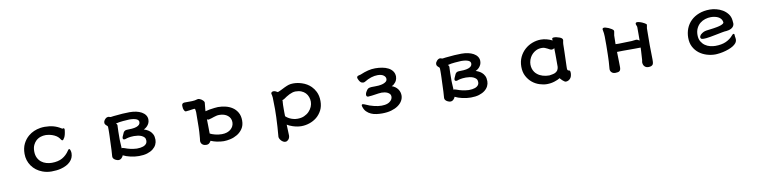

<svg xmlns="http://www.w3.org/2000/svg" viewBox="-14 -1288 9028 2279"><g transform="rotate(-10 4500.0 -149.0)"><path d="M723.6 -423.8Q727.5 -424.8 729.5 -424.8Q733.9 -424.8 736.6 -422.4Q739.3 -419.9 740 -415.5Q740.7 -411.1 741.7 -405.3Q734.9 -341.3 719.7 -314.5Q709.5 -296.4 704.1 -291Q698.7 -285.6 694.3 -285.6Q685.5 -285.6 677.2 -297.9Q670.4 -307.6 666.5 -313.5Q652.3 -332 632.8 -344.7Q585.9 -374.5 523.9 -380.4Q513.2 -381.3 503.9 -381.3Q476.6 -381.3 447.8 -372.6Q412.1 -361.3 386.2 -335.4Q368.7 -317.9 356 -292Q340.3 -260.3 340.3 -214.8Q340.3 -169.4 356.4 -136.7Q372.6 -104 398.4 -83.7Q424.3 -63.5 457.3 -54Q490.2 -44.4 523.4 -44.4Q600.1 -44.4 650.6 -73Q701.2 -101.6 735.8 -154.3Q742.2 -165 748 -168Q750 -169.4 753.4 -169.4Q758.3 -169.4 762.2 -163.6Q765.1 -159.2 767.6 -149.9Q772.9 -133.8 772.9 -117.2Q772.9 -58.6 730.5 -16.1Q689.9 24.4 616.2 43.5Q565.9 56.2 502.9 56.2Q446.3 56.2 395 37.1Q313.5 6.8 267.1 -59.6Q222.2 -124.5 222.2 -205.1Q222.2 -274.9 248 -326.7Q273.9 -378.4 315.4 -412.6Q375 -462.4 460.4 -476.1Q486.3 -480 512.7 -480Q572.3 -480 619.9 -466.6Q667.5 -453.1 708 -426.3H708.5Q714.8 -421.4 717.8 -421.4Q718.8 -421.4 720.5 -421.9Q722.2 -422.4 722.7 -422.9Z M1250 -358.9Q1247.1 -362.3 1243.2 -365.2Q1231.4 -374 1225.6 -383.3Q1223.1 -386.2 1220.9 -390.9Q1218.8 -395.5 1218.8 -401.1Q1218.8 -406.7 1219.2 -410.6Q1219.2 -418.5 1225.1 -429.2Q1237.8 -451.7 1258.8 -461.9Q1267.6 -465.8 1275.4 -465.8Q1282.7 -465.8 1290 -462.9Q1293 -461.4 1295.4 -460Q1297.9 -458.5 1306.6 -458.5Q1310.1 -459 1322 -460.7Q1334 -462.4 1341.8 -463.4Q1378.9 -467.8 1450.2 -473.1Q1491.2 -476.1 1534.2 -476.1Q1622.6 -476.1 1679.2 -444.8Q1708 -428.7 1724.1 -405.3Q1740.7 -381.3 1740.7 -351.6Q1740.7 -327.1 1731.9 -308.1Q1714.8 -272.5 1682.1 -252.9Q1673.8 -248.5 1666.5 -245.1Q1680.2 -240.2 1694.8 -233.9Q1717.8 -224.1 1736.8 -207.5Q1756.3 -190.9 1769 -165.5Q1781.7 -140.1 1781.7 -100.6Q1781.7 -70.8 1768.1 -42.5Q1754.4 -14.2 1726.1 8.1Q1697.8 30.3 1655.3 43.5Q1613.3 56.2 1556.6 56.2Q1508.3 56.2 1455.1 44.4Q1401.4 32.2 1366.7 13.7Q1361.3 30.8 1347.2 44.4Q1331.1 61 1309.6 61Q1299.8 61 1288.1 56.6Q1260.7 47.4 1248 28.8Q1241.7 19.5 1241.7 8.8Q1241.7 7.3 1241.7 5.9V2Q1241.7 -6.8 1246.6 -70.8Q1249.5 -153.3 1251 -188.5Q1252.4 -223.6 1252.9 -236.8Q1253.4 -250 1253.7 -262.5Q1253.9 -274.9 1254.2 -286.4Q1254.4 -297.9 1254.4 -315.9Q1254.4 -334 1253.9 -344.5Q1253.4 -355 1250 -358.9ZM1402.3 -66.4Q1436 -53.2 1471.2 -45.4Q1506.3 -37.6 1546.9 -35.6Q1638.7 -35.6 1665.5 -78.1Q1673.3 -90.8 1673.3 -109.9Q1673.3 -134.3 1660.2 -149.4Q1647 -163.6 1627.4 -172.4Q1607.9 -181.2 1583.5 -184.6Q1559.1 -188 1538.1 -188Q1517.1 -188 1500.5 -186Q1473.6 -183.1 1451.7 -177.2Q1447.8 -176.8 1440.4 -173.3Q1429.2 -168.9 1420.4 -168.9Q1406.2 -168.9 1402.3 -179.2Q1400.9 -183.6 1400.9 -189Q1400.9 -194.3 1404.3 -203.1Q1418 -237.3 1426.3 -252.4Q1435.5 -267.6 1450.2 -272.9Q1462.4 -276.9 1491.2 -276.9Q1570.3 -276.9 1604.5 -298.3Q1612.8 -303.7 1619.1 -310.1Q1630.4 -322.3 1630.4 -340.8Q1630.4 -365.7 1602.1 -377.9Q1571.3 -391.1 1516.6 -391.1Q1483.9 -389.2 1440.9 -386Q1397.9 -382.8 1353 -371.6Q1357.4 -367.7 1361.8 -363.3Q1367.7 -356.9 1367.7 -343.8Q1367.7 -338.9 1366.7 -333.5Q1363.8 -288.1 1363.8 -177.7Q1363.8 -166 1364.7 -150.4Q1368.2 -96.2 1368.4 -84.2Q1368.7 -72.3 1368.7 -70.3Q1373 -72.8 1378.9 -72.8Q1384.8 -72.8 1402.3 -66.4Z M2312 -156.2Q2314 -261.7 2314 -339.8Q2313 -356 2310.1 -371.1Q2309.1 -377 2306.4 -379.6Q2303.7 -382.3 2299.3 -382.3Q2278.8 -380.4 2260 -377.2Q2241.2 -374 2236.3 -373.5Q2209.5 -369.6 2196.3 -369.6Q2187.5 -369.6 2181.6 -377.4Q2176.8 -383.8 2172.6 -393.3Q2168.5 -402.8 2167 -411.1Q2164.6 -426.3 2164.6 -441.4Q2164.6 -465.8 2182.1 -472.7Q2190.4 -476.1 2201.2 -476.1H2222.7Q2252.9 -476.1 2288.6 -476.6Q2323.2 -477.1 2354 -487.3Q2358.4 -488.8 2364.7 -488.8Q2371.1 -488.8 2380.9 -485.4Q2402.3 -477.5 2419.4 -460.9Q2434.6 -445.8 2434.6 -434.6Q2427.7 -370.1 2426.8 -354.2Q2425.8 -338.4 2425.3 -330.6Q2471.7 -343.8 2536.6 -350.6Q2559.1 -353 2578.6 -354H2579.1Q2623.5 -354 2668.7 -343.5Q2713.9 -333 2750.5 -309.1Q2787.1 -285.2 2810.5 -245.6Q2834.5 -205.6 2834.5 -146.5Q2834.5 -88.4 2807.6 -48.8Q2781.2 -9.8 2742.2 13.7Q2703.1 37.1 2658.9 47.1Q2614.7 57.1 2578.1 57.1Q2541 57.1 2491.7 46.9Q2455.6 39.1 2422.9 24.9Q2417.5 36.6 2406.2 48.3Q2392.1 64 2367.2 64Q2346.2 64 2333 57.6Q2307.6 45.4 2301.8 19Q2300.3 12.2 2300.3 6.3Q2300.3 0 2301.8 -6.8Q2303.2 -13.7 2304.2 -25.9Q2312 -112.8 2312 -156.2ZM2576.2 -259.3Q2559.1 -259.3 2543.5 -255.4Q2526.9 -251.5 2511 -246.3Q2495.1 -241.2 2482.9 -236.8Q2463.4 -230 2447.3 -227.1Q2445.8 -226.6 2444.6 -226.6Q2443.4 -226.6 2441.4 -227.1Q2437.5 -227.5 2432.9 -229.5Q2428.2 -231.4 2425.3 -233.4Q2425.3 -230.5 2426.8 -155.8Q2428.2 -81.1 2428.2 -61.5Q2449.7 -49.3 2489.3 -39.1Q2528.8 -28.8 2570.3 -28.8Q2603.5 -28.8 2630.4 -37.6Q2663.6 -48.8 2685.1 -70.3Q2698.2 -83.5 2706.5 -100.1Q2717.3 -121.6 2717.3 -146.5Q2717.3 -196.8 2679 -228Q2640.6 -259.3 2576.2 -259.3Z M3259.8 -424.3Q3281.7 -424.3 3311 -405.3Q3338.9 -415.5 3361.6 -427.5Q3384.3 -439.5 3401.4 -447.5Q3418.5 -455.6 3429.9 -460Q3441.4 -464.4 3453.6 -468.3Q3477.5 -475.1 3507.8 -475.1Q3559.6 -475.1 3609.9 -458.5Q3674.3 -438 3718.8 -393.6Q3746.6 -365.7 3765.6 -328.1Q3790.5 -278.8 3790.5 -212.9Q3790.5 -149.9 3766.1 -102.5Q3741.2 -54.7 3702.6 -22.9Q3663.6 8.8 3615 25.1Q3566.4 41.5 3516.6 41.5Q3468.3 41.5 3414.1 23.9Q3390.6 16.6 3373.8 8.3Q3356.9 0 3346.7 -6.8L3351.1 110.8Q3351.6 117.2 3351.6 125.5Q3351.6 133.8 3349.6 143.1Q3344.7 162.6 3331.5 175.8Q3315.9 190.9 3297.9 190.9Q3283.7 190.9 3271.5 184.1Q3245.1 169.4 3231.4 142.1Q3225.1 129.4 3225.1 119.1V118.7Q3235.8 1.5 3240.2 -116.2Q3242.2 -172.4 3242.2 -211.4Q3242.2 -290 3239.7 -352.1Q3235.4 -388.7 3232.4 -394Q3231 -397 3231 -401.4Q3231 -409.7 3237.8 -416.5Q3246.1 -424.3 3259.8 -424.3ZM3347.2 -302.2Q3348.1 -296.9 3348.1 -289.1V-287.6L3347.7 -287.1Q3347.2 -282.7 3346.2 -268.6Q3345.2 -254.4 3344.7 -244.6Q3344.2 -224.6 3344.2 -197.3V-155.8Q3344.2 -132.8 3345.2 -108.4Q3350.6 -102.5 3359.9 -95.7Q3391.1 -71.3 3435.5 -59.6Q3458.5 -53.2 3486.3 -53.2Q3532.2 -53.2 3566.4 -68.4Q3602.5 -84.5 3626.7 -109.6Q3650.9 -134.8 3663.6 -165Q3676.3 -195.3 3676.3 -225.1Q3676.3 -254.9 3666.5 -282.2Q3645.5 -340.3 3587.4 -364.3Q3557.6 -376.5 3517.6 -376.5Q3498 -376.5 3478 -370.1Q3443.4 -359.4 3404.3 -334.5Q3387.7 -323.7 3374 -314Q3362.3 -305.7 3347.2 -302.2Z M4376.5 -262.7Q4390.6 -270.5 4417 -271.5Q4434.6 -272 4458.7 -272Q4482.9 -272 4502.2 -273.7Q4521.5 -275.4 4533.2 -278.3Q4571.8 -286.1 4593.3 -304.7Q4606.9 -316.9 4606.9 -336.4Q4606.9 -361.3 4581.8 -379.6Q4556.6 -397.9 4509.8 -397.9Q4473.6 -397.9 4432.6 -385.3Q4392.1 -372.1 4351.6 -347.2Q4341.3 -340.8 4329.6 -340.8Q4320.8 -340.8 4311.5 -344.2Q4290 -352.1 4274.4 -388.2Q4267.6 -401.9 4267.6 -410.6Q4267.6 -413.1 4268.1 -415.5Q4271 -425.8 4279.8 -430.2Q4287.6 -434.1 4297.9 -435.5Q4307.1 -437 4314.5 -439.5Q4366.7 -461.9 4410.2 -472.4Q4453.6 -482.9 4496.6 -482.9Q4539.6 -482.9 4580.1 -475.6Q4621.1 -468.3 4652.3 -452.1Q4684.1 -436 4703.6 -409.2Q4723.1 -382.8 4724.1 -344.7Q4724.1 -334.5 4720.7 -318.4Q4718.3 -307.1 4714.1 -298.8Q4710 -290.5 4707 -285.9Q4704.1 -281.2 4701.7 -277.8Q4692.4 -265.6 4680.7 -255.6Q4668.9 -245.6 4653.8 -239.7Q4698.7 -224.6 4724.6 -189Q4738.3 -170.4 4744.1 -149.9Q4749.5 -129.4 4749.5 -112.3Q4749.5 -77.6 4731 -46.4Q4712.9 -15.6 4679.2 7.8Q4646 31.2 4597.4 45.2Q4548.8 59.1 4486.3 59.1Q4452.6 59.1 4418.9 54.7Q4384.3 50.3 4354.5 37.1Q4324.2 23.9 4300.8 0.2Q4277.3 -23.4 4266.1 -63Q4263.7 -70.8 4263.7 -75.7Q4263.7 -80.6 4265.1 -82.5Q4269 -89.4 4276.4 -89.4Q4282.2 -89.4 4293 -85.2Q4303.7 -81.1 4313 -77.1Q4351.1 -58.1 4407.2 -44.4Q4430.7 -38.6 4453.4 -35.6Q4476.1 -32.7 4496.1 -32.7Q4516.1 -32.7 4535.2 -35.6Q4573.2 -41.5 4595.7 -59.1Q4629.4 -84.5 4629.4 -119.1Q4629.4 -138.7 4618.7 -150.9Q4606.9 -163.6 4590.8 -171.4Q4574.7 -179.2 4555.7 -182.1Q4536.6 -185.1 4522.5 -185.1Q4506.3 -185.1 4485.1 -182.1Q4463.9 -179.2 4441.4 -175.8Q4418.9 -172.4 4402.3 -170.4Q4375.5 -166.5 4358.4 -166.5Q4347.7 -166.5 4341.8 -172.4Q4335.4 -178.7 4335.4 -191.4Q4335.4 -198.2 4337.9 -206.1Q4341.8 -219.2 4349.1 -230.5Q4361.3 -251.5 4371.6 -259.3Q4374 -261.2 4376.5 -262.7Z M5250 -358.9Q5247.1 -362.3 5243.2 -365.2Q5231.4 -374 5225.6 -383.3Q5223.1 -386.2 5220.9 -390.9Q5218.8 -395.5 5218.8 -401.1Q5218.8 -406.7 5219.2 -410.6Q5219.2 -418.5 5225.1 -429.2Q5237.8 -451.7 5258.8 -461.9Q5267.6 -465.8 5275.4 -465.8Q5282.7 -465.8 5290 -462.9Q5293 -461.4 5295.4 -460Q5297.9 -458.5 5306.6 -458.5Q5310.1 -459 5322 -460.7Q5334 -462.4 5341.8 -463.4Q5378.9 -467.8 5450.2 -473.1Q5491.2 -476.1 5534.2 -476.1Q5622.6 -476.1 5679.2 -444.8Q5708 -428.7 5724.1 -405.3Q5740.7 -381.3 5740.7 -351.6Q5740.7 -327.1 5731.9 -308.1Q5714.8 -272.5 5682.1 -252.9Q5673.8 -248.5 5666.5 -245.1Q5680.2 -240.2 5694.8 -233.9Q5717.8 -224.1 5736.8 -207.5Q5756.3 -190.9 5769 -165.5Q5781.7 -140.1 5781.7 -100.6Q5781.7 -70.8 5768.1 -42.5Q5754.4 -14.2 5726.1 8.1Q5697.8 30.3 5655.3 43.5Q5613.3 56.2 5556.6 56.2Q5508.3 56.2 5455.1 44.4Q5401.4 32.2 5366.7 13.7Q5361.3 30.8 5347.2 44.4Q5331.1 61 5309.6 61Q5299.8 61 5288.1 56.6Q5260.7 47.4 5248 28.8Q5241.7 19.5 5241.7 8.8Q5241.7 7.3 5241.7 5.9V2Q5241.7 -6.8 5246.6 -70.8Q5249.5 -153.3 5251 -188.5Q5252.4 -223.6 5252.9 -236.8Q5253.4 -250 5253.7 -262.5Q5253.9 -274.9 5254.2 -286.4Q5254.4 -297.9 5254.4 -315.9Q5254.4 -334 5253.9 -344.5Q5253.4 -355 5250 -358.9ZM5402.3 -66.4Q5436 -53.2 5471.2 -45.4Q5506.3 -37.6 5546.9 -35.6Q5638.7 -35.6 5665.5 -78.1Q5673.3 -90.8 5673.3 -109.9Q5673.3 -134.3 5660.2 -149.4Q5647 -163.6 5627.4 -172.4Q5607.9 -181.2 5583.5 -184.6Q5559.1 -188 5538.1 -188Q5517.1 -188 5500.5 -186Q5473.6 -183.1 5451.7 -177.2Q5447.8 -176.8 5440.4 -173.3Q5429.2 -168.9 5420.4 -168.9Q5406.2 -168.9 5402.3 -179.2Q5400.9 -183.6 5400.9 -189Q5400.9 -194.3 5404.3 -203.1Q5418 -237.3 5426.3 -252.4Q5435.5 -267.6 5450.2 -272.9Q5462.4 -276.9 5491.2 -276.9Q5570.3 -276.9 5604.5 -298.3Q5612.8 -303.7 5619.1 -310.1Q5630.4 -322.3 5630.4 -340.8Q5630.4 -365.7 5602.1 -377.9Q5571.3 -391.1 5516.6 -391.1Q5483.9 -389.2 5440.9 -386Q5397.9 -382.8 5353 -371.6Q5357.4 -367.7 5361.8 -363.3Q5367.7 -356.9 5367.7 -343.8Q5367.7 -338.9 5366.7 -333.5Q5363.8 -288.1 5363.8 -177.7Q5363.8 -166 5364.7 -150.4Q5368.2 -96.2 5368.4 -84.2Q5368.7 -72.3 5368.7 -70.3Q5373 -72.8 5378.9 -72.8Q5384.8 -72.8 5402.3 -66.4Z M6472.7 56.2Q6430.7 56.2 6384.8 41Q6338.4 26.4 6299.3 -5.1Q6260.3 -36.6 6234.4 -85Q6208.5 -133.3 6208.5 -199.2Q6208.5 -231.9 6214.8 -261.2Q6221.2 -290.5 6233.4 -316.4Q6258.3 -367.7 6298.6 -403.6Q6338.9 -439.5 6389.6 -458.3Q6440.4 -477.1 6491.2 -477.1Q6559.1 -477.1 6629.9 -442.4Q6629.9 -442.9 6629.6 -444.3Q6629.4 -445.8 6628.9 -447.5Q6628.4 -449.2 6628.4 -450.7Q6628.4 -452.6 6627.4 -456.5V-462.9Q6627.4 -475.6 6652.3 -475.6Q6660.6 -475.6 6674.8 -474.1Q6728.5 -461.9 6743.7 -446.3Q6752.4 -438 6752.4 -426.8Q6752.4 -415 6748.5 -403.8Q6745.6 -393.6 6745.6 -379.4Q6745.6 -346.7 6743.7 -288.1Q6738.8 -132.3 6738.3 -113.5Q6737.8 -94.7 6737.8 -85Q6737.8 -67.9 6745.6 -62.5Q6751.5 -58.6 6764.2 -56.6Q6771.5 -49.3 6772.7 -41.5Q6773.9 -33.7 6773.9 -22.5V-22Q6772 22 6750 43.9Q6728 65.9 6699.2 65.9Q6690.9 65.9 6679.7 58.1Q6657.2 42.5 6640.6 22.5Q6635.3 16.6 6632.8 12.7Q6607.9 28.8 6567.4 41.5Q6523.4 56.2 6472.7 56.2ZM6633.3 -224.6Q6633.3 -265.6 6633.1 -282.5Q6632.8 -299.3 6632.6 -305.2Q6632.3 -311 6632.3 -316.4Q6632.3 -327.1 6632.3 -335V-349.6Q6618.2 -337.4 6601.6 -337.4Q6590.3 -337.4 6577.6 -344.2L6552.2 -357.9Q6538.6 -365.2 6522.7 -371.3Q6506.8 -377.4 6487.3 -377.4Q6444.8 -377.4 6413.1 -360.4Q6367.2 -335.9 6342.3 -291Q6335 -277.3 6329.6 -262.7Q6319.8 -232.4 6319.8 -207Q6319.8 -153.8 6347.7 -114.3Q6359.9 -97.2 6377 -84Q6403.8 -62.5 6440.4 -51.5Q6477.1 -40.5 6519 -40.5Q6562.5 -46.9 6578.1 -52.2Q6606.4 -62.5 6620.6 -83.5Q6630.4 -98.6 6633.3 -122.6Z M7755.4 -304.2 7754.4 -185.5Q7754.4 -169.4 7755.9 -99.4Q7757.3 -29.3 7757.3 -13.2Q7757.3 2.9 7756.3 17.6Q7754.9 39.6 7743.2 51.3Q7737.8 56.6 7730 60.1Q7716.8 65.9 7694.3 65.9Q7673.3 65.9 7660.2 57.1Q7640.1 43.9 7633.8 21.5Q7632.3 17.6 7631.3 10Q7630.4 2.4 7630.4 -2.9V-3.9Q7633.3 -13.7 7634.8 -28.8Q7639.2 -73.2 7641.1 -132.3Q7642.1 -157.2 7643.1 -178.2Q7611.3 -177.2 7576.2 -177.2H7428.2Q7395 -177.2 7357.9 -175.8Q7357.9 -156.2 7358.9 -138.2Q7359.9 -108.4 7360.8 -57.6Q7361.8 -6.8 7361.8 7.8Q7361.8 41.5 7347.4 53.7Q7333 65.9 7297.9 65.9Q7276.9 65.9 7264.2 59.1Q7251 51.3 7244.1 41.5Q7234.9 27.8 7234.9 10.7Q7234.9 4.4 7235.8 -1Q7240.7 -61.5 7241.7 -79.6Q7242.7 -97.7 7243.2 -116.7Q7243.7 -135.7 7244.6 -158.7Q7246.6 -204.6 7246.6 -273.2Q7246.6 -341.8 7246.1 -381.8Q7245.6 -421.4 7236.8 -461.9Q7235.8 -465.8 7235.8 -469.2Q7235.8 -480 7244.1 -483.9Q7249.5 -486.3 7255.9 -486.3Q7262.2 -486.3 7267.3 -485.4Q7272.5 -484.4 7277.3 -482.9Q7310.1 -474.6 7342.8 -454.1Q7359.4 -443.4 7364.3 -436Q7365.2 -434.1 7365.7 -431.6Q7367.2 -427.2 7367.2 -424.1Q7367.2 -420.9 7366.7 -418.5Q7366.7 -413.1 7363.8 -401.9Q7360.8 -390.6 7358.9 -374.5Q7356.9 -327.6 7356.9 -269.5Q7374.5 -268.6 7389.2 -268.6Q7399.9 -268.6 7413.1 -269L7552.7 -272.9Q7563 -272.9 7579.1 -275.9Q7595.2 -278.8 7604.7 -278.8Q7614.3 -278.8 7623.5 -274.9Q7630.9 -272 7645.5 -262.2Q7646 -293 7646 -328.6V-422.9Q7646 -432.1 7641.1 -441.7Q7636.2 -451.2 7634.3 -463.4Q7634.3 -464.4 7634.3 -465.3Q7634.3 -472.7 7638.7 -477.5Q7642.1 -480.5 7646 -481.4Q7649.9 -482.4 7652.8 -482.4Q7655.8 -482.4 7661.6 -481.9Q7667.5 -481.4 7678 -479Q7688.5 -476.6 7698 -473.1Q7707.5 -469.7 7714.8 -466.3Q7729.5 -460 7741.7 -452.6Q7753.9 -445.3 7758.5 -440.7Q7763.2 -436 7763.2 -431.6Q7763.2 -423.8 7760.3 -414.1Q7757.3 -404.3 7756.3 -391.6Q7756.3 -379.4 7755.9 -356.2Q7755.4 -333 7755.4 -304.2Z M8776.4 -270Q8776.4 -231.9 8736.8 -210Q8716.3 -198.7 8679.2 -194.8H8678.7Q8661.6 -194.8 8626.2 -188Q8590.8 -181.2 8549.8 -172.9Q8508.8 -164.6 8478.3 -159.4Q8447.8 -154.3 8430.7 -152.6Q8413.6 -150.9 8399.9 -150.9Q8374.5 -150.9 8367.7 -158.9Q8360.8 -167 8360.8 -172.9Q8360.8 -190.4 8375 -206.1Q8394.5 -223.1 8411.4 -231Q8428.2 -238.8 8447.3 -241.7Q8459 -243.7 8481 -246.1Q8537.1 -252.4 8577.1 -260.3Q8632.8 -271 8653.3 -287.6Q8662.1 -294.4 8662.1 -303.2Q8662.1 -304.2 8661.6 -305.7Q8657.2 -333.5 8638.2 -352.5Q8615.2 -375.5 8572.3 -384.3Q8549.3 -389.2 8525.4 -389.2Q8492.2 -389.2 8457.8 -378.7Q8423.3 -368.2 8396 -346.2Q8368.7 -324.7 8351.1 -289.6Q8333.5 -254.4 8333.5 -207.5Q8333.5 -160.6 8351.6 -129.9Q8370.1 -98.6 8397.5 -79.1Q8425.3 -59.6 8458.5 -51.5Q8491.7 -43.5 8521.5 -43.5Q8596.7 -43.5 8648.7 -66.9Q8700.7 -90.3 8734.4 -130.4Q8741.7 -139.2 8745.6 -142.1Q8752 -147 8757.8 -147Q8761.2 -147 8764.2 -144Q8767.1 -141.1 8767.1 -134.3Q8767.1 -120.6 8769 -110.8Q8772.9 -94.2 8772.9 -77.1Q8772.9 -53.7 8757.8 -34.2Q8730.5 0.5 8665 24.4Q8596.2 49.8 8522.9 55.2Q8511.2 56.2 8502 56.2Q8451.2 56.2 8400.6 40.8Q8350.1 25.4 8309.6 -5.4Q8269 -36.6 8244.1 -83.5Q8219.2 -130.4 8219.2 -194.3Q8219.2 -252.9 8239.3 -304.7Q8260.3 -357.4 8300 -396.2Q8339.8 -435.1 8397.9 -457.5Q8456.1 -480 8530.3 -480Q8565.9 -480 8606.2 -470Q8646.5 -460 8682.1 -439Q8717.3 -418 8742.7 -385.3Q8768.1 -352.5 8772.9 -307.6Q8776.4 -286.1 8776.4 -270Z"/></g></svg>

Font: Bakudai
Style: Medium
Weight: 500
Version: Version 1.48